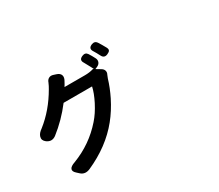

<svg xmlns="http://www.w3.org/2000/svg" viewBox="-149 -1167 1799 1575"><g transform="rotate(-30 750.0 -379.0)"><path d="M222.7 48.8 198.2 26.4Q172.9 3.9 179.7 -16.6Q187.5 -38.1 231.4 -52.7Q407.2 -120.1 529.3 -259.8Q576.2 -312.5 616.2 -390.6Q653.3 -463.9 665 -519.5H530.3H395.5Q308.6 -405.3 198.2 -319.3Q155.3 -288.1 112.3 -319.3Q81.1 -342.8 90.8 -375Q98.6 -403.3 135.7 -428.7Q259.8 -526.4 345.7 -675.8Q359.4 -698.2 371.1 -725.6Q378.9 -749 397 -758.3Q415 -767.6 437.5 -759.8L461.9 -752Q493.2 -742.2 500.5 -719.2Q507.8 -696.3 488.3 -665Q484.4 -658.2 477.5 -645.5Q471.7 -636.7 469.7 -632.8L466.8 -627.9H659.2Q705.1 -627.9 739.3 -638.7Q742.2 -640.6 747.1 -637.7L750 -635.7Q745.1 -644.5 735.4 -664.1Q714.8 -703.1 704.1 -721.7Q679.7 -758.8 722.7 -776.4Q754.9 -790 772.5 -763.2Q790 -736.3 805.7 -705.1Q816.4 -684.6 809.1 -665.5Q801.8 -646.5 778.3 -636.7L759.8 -628.9L803.7 -602.5Q821.3 -591.8 826.2 -574.7Q831.1 -557.6 821.3 -540Q814.5 -525.4 809.6 -510.7Q787.1 -435.5 749 -358.4Q702.1 -264.6 642.6 -191.4Q516.6 -35.2 307.6 57.6Q257.8 79.1 222.7 48.8ZM851.6 -704.1Q839.8 -725.6 834 -737.3Q827.1 -750 818.4 -763.7Q793 -801.8 835.9 -819.3Q868.2 -832 885.7 -806.6Q905.3 -776.4 927.7 -735.4Q937.5 -716.8 932.1 -705.6Q926.8 -694.3 906.2 -685.5Q869.1 -668.9 851.6 -704.1Z"/></g></svg>

Font: Bpmf GenSen Rounded B
Style: B
Weight: 700
Foundry: But Ko
Version: Version 1.320